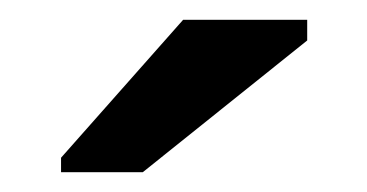

<svg xmlns="http://www.w3.org/2000/svg" viewBox="-20 -753 373 195"><path d="M125 -578.1H42V-592.8L166 -732.9H292V-711.9Z"/></svg>

Font: Libra Sans Modern
Style: Bold
Weight: 700
Foundry: Stefan Peev, Context Ltd
Version: Version 1.000